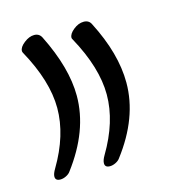

<svg xmlns="http://www.w3.org/2000/svg" viewBox="-73 -487 527 561"><g transform="rotate(-15 190.0 -207.0)"><path d="M28.3 -5.9Q28.3 -14.6 36.6 -28.3Q88.4 -115.7 88.4 -197.5Q88.4 -279.3 33.2 -379.4Q31.7 -381.8 31.7 -384.8Q31.7 -396.5 47.4 -408.7Q63 -420.9 78.1 -420.9Q93.3 -420.9 100.1 -407.7Q152.8 -302.2 152.8 -217.3Q152.8 -112.3 74.2 -8.3Q69.8 -2 60.8 2.4Q51.8 6.8 43.5 6.8Q28.3 6.8 28.3 -5.9ZM178.2 -5.9Q178.2 -15.1 186 -28.3Q238.3 -116.2 238.3 -198Q238.3 -279.8 183.6 -379.4Q181.6 -382.3 181.6 -384.8Q181.6 -396.5 196.8 -408.7Q211.9 -420.9 227.8 -420.9Q243.7 -420.9 250 -407.7Q302.7 -305.2 302.7 -216.8Q302.7 -111.3 224.1 -8.3Q219.7 -2 210.7 2.4Q201.7 6.8 193.4 6.8Q178.2 6.8 178.2 -5.9Z"/></g></svg>

Font: Behdad
Style: Regular
Weight: 400
Designer: Mohammad Saleh Souzanchi
Foundry: http://font-store.ir
Version: Version:1.0.1;RFB:1.2.5;Building:2018-09-04 19:53:52.209180